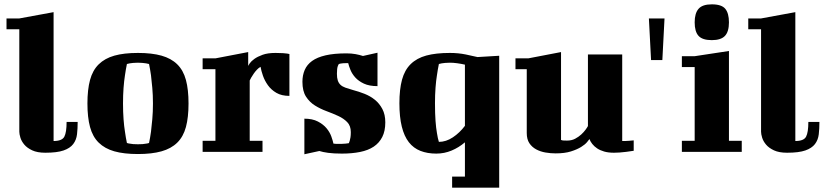

<svg xmlns="http://www.w3.org/2000/svg" viewBox="-20 -700 3807 885"><path d="M10 -615H69L227 -644V-50Q266 -50 276.5 -70Q287 -90 287 -138H338Q338 -107 335 -81Q332 -55 317.5 -36Q303 -17 273 -6.5Q243 4 189 4Q152 4 128.5 -7Q105 -18 92 -33.5Q79 -49 74 -65.5Q69 -82 69 -93V-565H10Z M547 -223Q547 -184 549.5 -150.5Q552 -117 556 -93Q560 -64 565 -41Q570 -39 578 -38Q591 -35 616 -35Q640 -35 654 -38Q662 -39 667 -41Q672 -64 676 -93Q679 -117 682 -150.5Q685 -184 685 -223Q685 -262 682 -295Q679 -328 676 -353Q672 -381 667 -405Q661 -406 653 -408Q646 -409 636.5 -410Q627 -411 616 -411Q603 -411 594 -410Q585 -409 578 -408Q570 -406 565 -405Q560 -381 556 -353Q552 -328 549.5 -295Q547 -262 547 -223ZM383 -223Q383 -287 395 -331.5Q407 -376 435 -403.5Q463 -431 507 -443.5Q551 -456 616 -456Q680 -456 724.5 -443.5Q769 -431 797 -403.5Q825 -376 837 -331.5Q849 -287 849 -223Q849 -159 837 -114.5Q825 -70 797 -42.5Q769 -15 724.5 -2.5Q680 10 616 10Q551 10 507 -2.5Q463 -15 435 -42.5Q407 -70 395 -114.5Q383 -159 383 -223Z M914 -431H973L1124 -460V-396Q1125 -399 1131.5 -408.5Q1138 -418 1152.5 -428.5Q1167 -439 1190.5 -447.5Q1214 -456 1250 -456Q1272 -456 1284.5 -455Q1297 -454 1304 -453Q1312 -452 1314 -451V-258Q1278 -258 1254 -272Q1230 -286 1215 -307Q1200 -328 1192 -351Q1184 -374 1181 -392Q1172 -387 1164 -378.5Q1156 -370 1149.5 -360.5Q1143 -351 1138 -342.5Q1133 -334 1131 -329V-51H1190V0H914V-51H973V-381H914Z M1577 -454Q1600 -454 1619 -450.5Q1638 -447 1653 -442L1720 -457V-303Q1682 -303 1657.5 -314.5Q1633 -326 1618 -342.5Q1603 -359 1595.5 -377.5Q1588 -396 1585 -409H1577Q1568 -409 1561.5 -408.5Q1555 -408 1550 -407Q1545 -406 1542 -405Q1539 -401 1537 -395Q1535 -390 1534 -381Q1533 -372 1533 -360Q1533 -341 1537 -329Q1541 -317 1549.5 -309Q1558 -301 1572 -296Q1586 -291 1607 -285Q1634 -278 1660.5 -267.5Q1687 -257 1708 -240Q1729 -223 1742.5 -197.5Q1756 -172 1756 -136Q1756 -96 1742 -68.5Q1728 -41 1702.5 -24Q1677 -7 1639.5 0.5Q1602 8 1556 8Q1518 8 1492.5 4.5Q1467 1 1452 -4L1383 11V-153Q1420 -153 1445 -140Q1470 -127 1485 -109Q1500 -91 1507 -71.5Q1514 -52 1517 -38Q1523 -37 1528 -37H1557Q1566 -37 1573 -38Q1581 -39 1588 -40Q1590 -44 1592 -51Q1594 -57 1595.5 -67Q1597 -77 1597 -91Q1597 -120 1580.5 -137Q1564 -154 1539 -165.5Q1514 -177 1485.5 -187.5Q1457 -198 1432 -213.5Q1407 -229 1390.5 -254.5Q1374 -280 1374 -323Q1374 -353 1384.5 -377.5Q1395 -402 1418.5 -419Q1442 -436 1481 -445Q1520 -454 1577 -454Z M2064 114H2123V-44Q2095 -20 2061.5 -6Q2028 8 1991 8Q1950 8 1918 -4.5Q1886 -17 1864.5 -44.5Q1843 -72 1832 -116.5Q1821 -161 1821 -224Q1821 -288 1833 -332.5Q1845 -377 1873 -404.5Q1901 -432 1945 -444Q1989 -456 2054 -456Q2092 -456 2126.5 -449Q2161 -442 2181 -437L2281 -443V165H2064ZM2003 -46Q2036 -46 2067.5 -67Q2099 -88 2123 -120V-402Q2106 -406 2087.5 -408.5Q2069 -411 2054 -411Q2041 -411 2032 -410Q2023 -409 2016 -408Q2008 -406 2003 -405Q1998 -381 1994 -353Q1990 -329 1987.5 -296Q1985 -263 1985 -224Q1985 -176 1987.5 -142.5Q1990 -109 1994 -87Q1998 -61 2003 -46Z M2356 -431H2415L2566 -460V-55Q2568 -54 2572 -53Q2576 -52 2594 -52Q2615 -52 2631 -60.5Q2647 -69 2659 -80Q2671 -91 2679 -102Q2687 -113 2690 -119V-449H2848V-50H2861Q2870 -50 2879 -51L2901 -53V-5Q2883 -2 2866 0Q2852 2 2836 3Q2820 4 2810 4Q2784 4 2765 -1.5Q2746 -7 2732.5 -16Q2719 -25 2710 -36.5Q2701 -48 2697 -59Q2695 -56 2686 -45Q2677 -34 2658.5 -22.5Q2640 -11 2611.5 -2Q2583 7 2541 7Q2518 7 2494.5 3Q2471 -1 2451.5 -11.5Q2432 -22 2420 -40Q2408 -58 2408 -87V-381H2356Z M2971 -615H3043L3033 -423H2981Z M3123 -441H3182L3340 -465V-51H3399V0H3123V-51H3182V-391H3123ZM3182 -597Q3182 -639 3200 -659.5Q3218 -680 3261 -680Q3306 -680 3323 -659.5Q3340 -639 3340 -597Q3340 -554 3321.5 -534.5Q3303 -515 3261 -515Q3218 -515 3200 -534.5Q3182 -554 3182 -597Z M3429 -615H3488L3646 -644V-50Q3685 -50 3695.5 -70Q3706 -90 3706 -138H3757Q3757 -107 3754 -81Q3751 -55 3736.5 -36Q3722 -17 3692 -6.5Q3662 4 3608 4Q3571 4 3547.5 -7Q3524 -18 3511 -33.5Q3498 -49 3493 -65.5Q3488 -82 3488 -93V-565H3429Z"/></svg>

Font: Bigshot One
Style: Regular
Weight: 400
Designer: Gesine Todt
Foundry: Gesine Todt
Version: Version 1.001